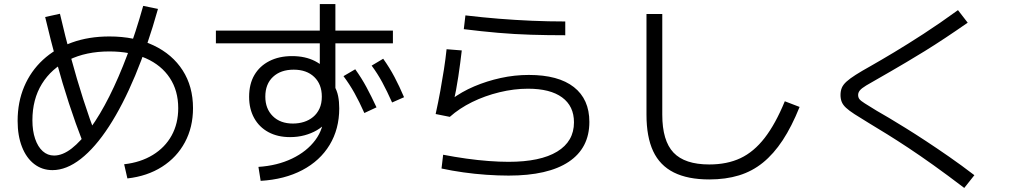

<svg xmlns="http://www.w3.org/2000/svg" viewBox="-20 -839 5040 948"><path d="M593 -28Q674 -37 734.5 -74Q795 -111 827.5 -170Q860 -229 860 -305Q860 -391 818.5 -454Q777 -517 700.5 -551Q624 -585 520 -585Q405 -585 319.5 -543Q234 -501 187 -425Q140 -349 140 -245Q140 -193 153.5 -153.5Q167 -114 191 -92.5Q215 -71 247 -71Q289 -71 334 -106Q379 -141 426.5 -206.5Q474 -272 520 -363.5Q566 -455 608.5 -568Q651 -681 687 -810L760 -795Q709 -613 647.5 -466Q586 -319 518 -214.5Q450 -110 379 -54.5Q308 1 239 1Q188 1 149 -29Q110 -59 88.5 -114Q67 -169 67 -242Q67 -335 99.5 -411.5Q132 -488 192 -543.5Q252 -599 335 -629Q418 -659 520 -659Q645 -659 738 -615Q831 -571 882 -491.5Q933 -412 933 -305Q933 -211 893 -136.5Q853 -62 780 -15.5Q707 31 609 42ZM390 -134Q353 -229 320.5 -328.5Q288 -428 259 -534.5Q230 -641 203 -755L276 -771Q302 -659 330.5 -554Q359 -449 390.5 -350.5Q422 -252 458 -158Z M1256 -15Q1349 -21 1422 -56Q1495 -91 1537 -147.5Q1579 -204 1579 -275V-298L1616 -283Q1609 -256 1590.5 -234Q1572 -212 1544.5 -196Q1517 -180 1483.5 -171Q1450 -162 1412 -162Q1351 -162 1305.5 -186.5Q1260 -211 1235 -256Q1210 -301 1210 -361Q1210 -424 1236 -468.5Q1262 -513 1310 -537.5Q1358 -562 1422 -562Q1487 -562 1535 -537.5Q1583 -513 1613 -467L1559 -447V-819H1636V-375L1629 -418Q1644 -392 1649.5 -364.5Q1655 -337 1655 -304Q1655 -202 1607.5 -123.5Q1560 -45 1472.5 1Q1385 47 1267 54ZM1426 -229Q1455 -229 1480.5 -237Q1506 -245 1526 -261.5Q1546 -278 1557.5 -303Q1569 -328 1569 -362Q1569 -423 1531.5 -459Q1494 -495 1430 -495Q1366 -495 1328 -459.5Q1290 -424 1290 -362Q1290 -302 1327 -265.5Q1364 -229 1426 -229ZM1046 -625V-688H1920V-625ZM1916 -333Q1891 -389 1867.5 -432.5Q1844 -476 1815 -515L1872 -549Q1904 -504 1928 -458.5Q1952 -413 1975 -359ZM1779 -281Q1754 -337 1730 -380Q1706 -423 1676 -463L1734 -497Q1765 -454 1789.5 -408.5Q1814 -363 1839 -309Z M2491 28Q2440 28 2382 24Q2324 20 2267.5 12Q2211 4 2160 -7L2168 -75Q2225 -64 2282 -56Q2339 -48 2392.5 -44Q2446 -40 2491 -40Q2648 -40 2731 -90.5Q2814 -141 2814 -235Q2814 -315 2755.5 -358Q2697 -401 2587 -401Q2518 -401 2446 -383.5Q2374 -366 2311 -335Q2248 -304 2201 -262L2131 -276Q2144 -335 2154 -390Q2164 -445 2172 -496.5Q2180 -548 2185 -596L2260 -590Q2253 -529 2243 -461.5Q2233 -394 2218 -328L2207 -347Q2259 -386 2321.5 -412.5Q2384 -439 2452.5 -454Q2521 -469 2591 -469Q2737 -469 2813.5 -409Q2890 -349 2890 -237Q2890 -108 2788 -40Q2686 28 2491 28ZM2771 -665Q2683 -665 2601.5 -667.5Q2520 -670 2439 -677Q2358 -684 2270 -695L2278 -763Q2362 -753 2443.5 -746.5Q2525 -740 2606 -736.5Q2687 -733 2771 -733Z M3482 47Q3376 47 3307 12.5Q3238 -22 3205 -92.5Q3172 -163 3172 -273V-770H3250V-273Q3250 -144 3305.5 -85.5Q3361 -27 3482 -27Q3570 -27 3636 -58Q3702 -89 3755.5 -158Q3809 -227 3855 -339L3928 -311Q3889 -214 3844.5 -146.5Q3800 -79 3747 -36Q3694 7 3628.5 27Q3563 47 3482 47Z M4741 89Q4657 25 4589 -23.5Q4521 -72 4465 -109Q4409 -146 4361.5 -175.5Q4314 -205 4269 -232Q4226 -258 4199 -275.5Q4172 -293 4157 -307Q4142 -321 4136 -336Q4130 -351 4130 -370Q4130 -390 4136.5 -405.5Q4143 -421 4159.5 -436Q4176 -451 4205 -469.5Q4234 -488 4279 -513Q4330 -542 4395 -581Q4460 -620 4539.5 -671.5Q4619 -723 4710 -789L4758 -727Q4702 -688 4648.5 -652.5Q4595 -617 4546.5 -587Q4498 -557 4455.5 -532Q4413 -507 4379.5 -487.5Q4346 -468 4323 -455Q4280 -431 4257 -417Q4234 -403 4225.5 -392.5Q4217 -382 4217 -370Q4217 -358 4223.5 -349.5Q4230 -341 4250 -328.5Q4270 -316 4309 -292Q4334 -278 4370 -256.5Q4406 -235 4452 -206.5Q4498 -178 4552 -142.5Q4606 -107 4666.5 -65Q4727 -23 4791 26Z"/></svg>

Font: M PLUS 1 Thin
Style: Regular
Weight: 400
Version: Version 1.001